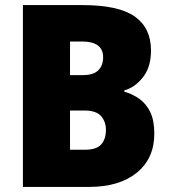

<svg xmlns="http://www.w3.org/2000/svg" viewBox="-20 -734 671 754"><path d="M304 -714Q446 -714 509.5 -669Q573 -624 573 -536Q573 -470 541 -430Q509 -390 468 -379V-374Q500 -365 527 -346Q554 -327 570 -294Q586 -261 586 -209Q586 -112 517.5 -56Q449 0 330 0H70V-714ZM305 -439Q347 -439 366 -458Q385 -477 385 -509Q385 -571 302 -571H255V-439ZM255 -300V-146H314Q359 -146 377.5 -167Q396 -188 396 -224Q396 -256 377 -278Q358 -300 311 -300Z"/></svg>

Font: Noto Sans Gujarati SemiCondensed Black
Style: Regular
Weight: 900
Width: 4
Designer: Jelle Bosma - Monotype Design Team, Universal Thirst
Foundry: Monotype Imaging Inc.
Version: Version 2.106; ttfautohint (v1.8.4.7-5d5b)